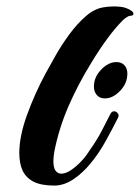

<svg xmlns="http://www.w3.org/2000/svg" viewBox="-20 -570 435 597"><path d="M149 7Q108 7 84.5 -5Q61 -17 50 -40Q40 -63 40 -94Q40 -147 64.5 -214Q89 -281 122 -342Q135 -366 153.5 -398.5Q172 -431 195.5 -463Q219 -495 245.5 -518.5Q272 -542 300 -547Q317 -550 333 -550Q359 -550 372 -545Q395 -536 395 -527Q395 -521 385 -521Q381 -521 374 -516.5Q367 -512 361 -506Q317 -462 264 -375Q221 -305 192 -237.5Q163 -170 149 -99Q146 -81 146 -69Q146 -48 153 -39Q160 -30 170 -30Q190 -30 216.5 -53Q243 -76 259 -103Q280 -132 296.5 -163.5Q313 -195 324 -217Q328 -224 335 -224Q341 -224 346 -218Q351 -212 347 -204Q332 -174 309.5 -133Q287 -92 260 -60Q235 -30 206.5 -11.5Q178 7 149 7ZM306 -264Q290 -264 281 -274.5Q272 -285 272 -301Q272 -330 294.5 -353.5Q317 -377 342 -377Q358 -377 367 -367Q376 -357 376 -341Q376 -311 353.5 -287.5Q331 -264 306 -264Z"/></svg>

Font: Praise
Style: Regular
Weight: 400
Designer: Robert E. Leuschke
Foundry: Robert E. Leuschke
Version: Version 1.100; ttfautohint (v1.8.3)